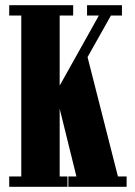

<svg xmlns="http://www.w3.org/2000/svg" viewBox="-20 -720 522 740"><path d="M15.5 0V-40H62V-660H15.5V-700H262V-660H210V-390L361 -660H315.5V-700H450V-660H407.5L300 -469L315.5 -507.5L434.5 -40H468V0H243.5V-40H274.5L190 -382L210 -371V-40H240V0Z"/></svg>

Font: Imbue Thin 10pt Black
Style: Regular
Weight: 900
Version: Version 1.102